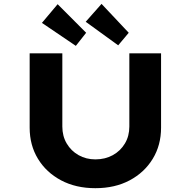

<svg xmlns="http://www.w3.org/2000/svg" viewBox="-20 -980 1000 1006"><path d="M479.6 6Q377.5 6 299.9 -35.2Q222.4 -76.4 178.9 -147.9Q135.4 -219.4 135.4 -311V-700.4H306.6V-317Q306.6 -267.1 329.5 -228.2Q352.4 -189.3 391.7 -167.1Q431.1 -144.9 479.6 -144.9Q531 -144.9 571.2 -167.1Q611.3 -189.3 634.5 -228.2Q657.7 -267.1 657.7 -317V-700.4H823.9V-311Q823.9 -219.4 780.3 -147.9Q736.8 -76.4 659.6 -35.2Q582.4 6 479.6 6ZM599.3 -742.5 429.1 -865.9 512 -959.7 654.5 -808.3ZM377.3 -739.7 199.7 -860.1 282 -958 431.4 -808.3Z"/></svg>

Font: Lexend Mega
Style: Regular
Weight: 400
Designer: Bonnie Shaver-Troup, Thomas Jockin
Foundry: Lexend
Version: Version 1.007